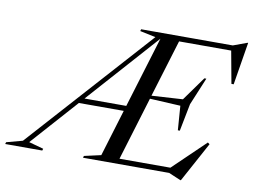

<svg xmlns="http://www.w3.org/2000/svg" viewBox="-173 -860 1322 1005"><g transform="rotate(10 488.0 -357.5)"><path d="M29.5 -31.5 107.5 -10 104.5 0H-92.5L-89.5 -10L-4 -33L584.5 -687.5L501 -705L504 -715H991L1064.5 -742H1068L1031 -515.5H1019L987.5 -687H710.5L617.5 -382L783 -392L874.5 -519.5H885L824 -373L795.5 -227.5H785L775.5 -356.5L612.5 -365L510 -28H780.5L951 -192L961 -184.5L846 27H842.5L779 0H321L324 -10L413 -30L488.5 -278.5H250ZM275 -306.5H497L612 -684Z"/></g></svg>

Font: Newsreader Display
Style: Italic
Weight: 400
Italic angle: -17°
Designer: Hugues Gentile
Foundry: Production Type
Version: Version 1.001